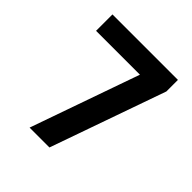

<svg xmlns="http://www.w3.org/2000/svg" viewBox="-196 -871 1011 1011"><g transform="rotate(45 310.0 -365.0)"><path d="M554.4 -730V-643.8L327.6 0H179.7L408.2 -649.8L466.5 -607.9H66.8V-730Z"/></g></svg>

Font: Monaspace Neon Var ExtraLight
Style: Regular
Weight: 200
Designer: Riley Cran and the Lettermatic Team
Version: Version 1.200 (Monaspace Neon Var)